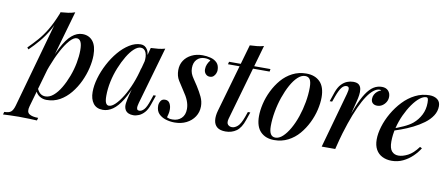

<svg xmlns="http://www.w3.org/2000/svg" viewBox="-149 -984 3423 1466"><g transform="rotate(10 1562.0 -251.0)"><path d="M378 -490Q354 -490 324.5 -457Q295 -424 265 -368Q235 -312 208 -241Q181 -170 163 -94L181 -200Q221 -319 258 -391Q295 -463 334 -496Q373 -529 416 -529Q467 -529 496.5 -492.5Q526 -456 526 -384Q526 -338 513.5 -284.5Q501 -231 476.5 -178.5Q452 -126 416 -82Q380 -38 334 -12Q288 14 231 14Q201 14 176.5 -2Q152 -18 142 -47L150 -66Q163 -36 179.5 -23.5Q196 -11 218 -11Q250 -11 280 -36.5Q310 -62 335.5 -105Q361 -148 380.5 -200Q400 -252 410 -305Q420 -358 420 -404Q420 -450 409 -470Q398 -490 378 -490ZM221 -664Q251 -666 279 -670Q307 -674 332 -683L113 84Q100 129 123 144.5Q146 160 193 160L187 181Q166 180 127 178.5Q88 177 45 177Q11 177 -24 178.5Q-59 180 -76 181L-70 160Q-34 160 -18 146.5Q-2 133 8 98ZM18 -355Q56 -393 89.5 -431Q123 -469 154.5 -521Q186 -573 218 -653L221 -637Q200 -568 170 -516.5Q140 -465 104.5 -423Q69 -381 29 -342Z M708 -25Q730 -25 757 -51Q784 -77 812 -122.5Q840 -168 864 -228Q888 -288 904 -356L886 -247Q852 -152 816.5 -94.5Q781 -37 744 -11.5Q707 14 668 14Q618 14 593 -19.5Q568 -53 568 -108Q568 -158 584.5 -215Q601 -272 630.5 -328Q660 -384 698 -429Q736 -474 780 -501.5Q824 -529 868 -529Q902 -529 920.5 -497.5Q939 -466 929 -406L918 -400Q925 -447 912.5 -475.5Q900 -504 872 -504Q848 -504 821 -479.5Q794 -455 768.5 -412.5Q743 -370 721.5 -317Q700 -264 688 -207.5Q676 -151 676 -97Q676 -57 684.5 -41Q693 -25 708 -25ZM947 -515Q977 -516 1005 -519Q1033 -522 1057 -529L930 -86Q927 -75 924.5 -61.5Q922 -48 925.5 -38Q929 -28 944 -28Q962 -28 980 -47.5Q998 -67 1016 -122L1030 -163H1049L1024 -90Q1010 -49 990 -27Q970 -5 947.5 4.5Q925 14 904 14Q860 14 842 -14Q829 -36 833.5 -67.5Q838 -99 847 -133Z M1161 -15Q1169 -11 1178.5 -8.5Q1188 -6 1205 -6Q1246 -6 1273 -31.5Q1300 -57 1300 -104Q1300 -135 1287.5 -167Q1275 -199 1247 -239Q1224 -273 1203.5 -306.5Q1183 -340 1183 -385Q1183 -428 1204 -460Q1225 -492 1262.5 -510.5Q1300 -529 1347 -529Q1378 -529 1408.5 -521.5Q1439 -514 1459 -494Q1479 -474 1479 -436Q1479 -425 1473.5 -411Q1468 -397 1457 -387Q1446 -377 1428 -377Q1409 -377 1396 -391Q1383 -405 1383 -427Q1383 -448 1391 -466.5Q1399 -485 1412 -500Q1395 -510 1367 -510Q1330 -510 1306.5 -486Q1283 -462 1283 -419Q1283 -396 1290 -377.5Q1297 -359 1311 -339Q1325 -319 1343 -291Q1369 -250 1385.5 -215Q1402 -180 1402 -142Q1402 -97 1378.5 -61.5Q1355 -26 1315 -6Q1275 14 1224 14Q1188 14 1154.5 3.5Q1121 -7 1100 -29.5Q1079 -52 1079 -91Q1079 -109 1089.5 -127Q1100 -145 1124 -145Q1149 -145 1160.5 -124.5Q1172 -104 1172 -77Q1172 -57 1168 -42Q1164 -27 1161 -15Z M1875 -515 1872 -495H1549L1554 -515ZM1626 -85Q1618 -54 1630 -40.5Q1642 -27 1662 -27Q1684 -27 1706 -46.5Q1728 -66 1748 -122L1762 -162H1781L1760 -101Q1739 -37 1703 -11.5Q1667 14 1619 14Q1576 14 1553.5 -4.5Q1531 -23 1527 -56.5Q1523 -90 1535 -132L1688 -666Q1718 -667 1745.5 -670Q1773 -673 1796 -680Z M2146 -509Q2117 -509 2089 -483Q2061 -457 2036.5 -412.5Q2012 -368 1993 -313Q1974 -258 1963.5 -199Q1953 -140 1953 -87Q1953 -45 1965.5 -25.5Q1978 -6 2002 -6Q2031 -6 2059 -32Q2087 -58 2112 -102Q2137 -146 2155.5 -200.5Q2174 -255 2184.5 -314Q2195 -373 2195 -428Q2195 -472 2183 -490.5Q2171 -509 2146 -509ZM1851 -146Q1851 -190 1863 -242Q1875 -294 1900 -345Q1925 -396 1960.5 -437.5Q1996 -479 2044.5 -504Q2093 -529 2152 -529Q2219 -529 2258 -489.5Q2297 -450 2297 -369Q2297 -325 2285 -273Q2273 -221 2248 -170Q2223 -119 2187.5 -77.5Q2152 -36 2103.5 -11Q2055 14 1996 14Q1929 14 1890 -26Q1851 -66 1851 -146Z M2468 0H2363L2483 -430Q2492 -462 2489 -475Q2486 -488 2470 -488Q2450 -488 2433 -467Q2416 -446 2397 -394L2382 -352H2363L2388 -426Q2403 -467 2424 -489Q2445 -511 2468.5 -520Q2492 -529 2515 -529Q2546 -529 2560 -516Q2574 -503 2577 -482Q2580 -461 2576.5 -436.5Q2573 -412 2567 -389ZM2724 -505Q2702 -505 2678 -486.5Q2654 -468 2629 -431Q2604 -394 2578.5 -338Q2553 -282 2527.5 -207.5Q2502 -133 2477 -39L2501 -169Q2533 -271 2561 -340Q2589 -409 2616.5 -450.5Q2644 -492 2673.5 -510.5Q2703 -529 2737 -529Q2769 -529 2786.5 -510.5Q2804 -492 2804 -464Q2804 -441 2793 -422.5Q2782 -404 2764.5 -392.5Q2747 -381 2725 -381Q2704 -381 2691 -392.5Q2678 -404 2678 -425Q2678 -444 2686 -459Q2694 -474 2707 -485Q2720 -496 2736 -501Q2734 -503 2731 -504Q2728 -505 2724 -505Z M2858 -224Q2909 -242 2951.5 -261Q2994 -280 3021 -302Q3058 -333 3079.5 -375.5Q3101 -418 3101 -469Q3101 -495 3097 -502.5Q3093 -510 3085 -510Q3061 -510 3033.5 -488Q3006 -466 2979 -427.5Q2952 -389 2929.5 -340.5Q2907 -292 2893.5 -237.5Q2880 -183 2880 -130Q2880 -78 2899.5 -56Q2919 -34 2951 -34Q2984 -34 3024 -54.5Q3064 -75 3103 -128L3119 -120Q3099 -87 3067 -56Q3035 -25 2994.5 -5.5Q2954 14 2907 14Q2866 14 2834 -2Q2802 -18 2784.5 -49.5Q2767 -81 2767 -127Q2767 -173 2783.5 -227.5Q2800 -282 2830.5 -335Q2861 -388 2903 -432.5Q2945 -477 2997 -503Q3049 -529 3107 -529Q3143 -529 3167 -511.5Q3191 -494 3191 -459Q3191 -419 3168.5 -384.5Q3146 -350 3108 -322Q3070 -294 3025.5 -272Q2981 -250 2936.5 -234Q2892 -218 2857 -208Z"/></g></svg>

Font: Playfair Display Medium
Style: Italic
Weight: 500
Italic angle: -14°
Designer: Claus Eggers Sørensen
Foundry: Claus Eggers Sørensen
Version: Version 1.203